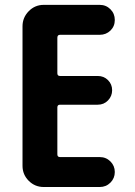

<svg xmlns="http://www.w3.org/2000/svg" viewBox="-20 -750 540 770"><path d="M220.7 -610.4Q210 -610.4 210 -598.6V-456.1Q210 -445.3 220.7 -445.3H372.1Q396.5 -445.3 413.1 -428.7Q429.7 -412.1 429.7 -388.2Q429.7 -364.3 413.1 -347.2Q396.5 -330.1 372.1 -330.1H220.7Q210 -330.1 210 -319.3V-130.9Q210 -120.1 220.7 -120.1H379.9Q405.3 -120.1 422.9 -102.5Q440.4 -85 440.4 -60.1Q440.4 -35.2 422.9 -17.6Q405.3 0 379.9 0H155.3Q120.1 0 95.2 -24.9Q70.3 -49.8 70.3 -85V-644.5Q70.3 -679.7 95.2 -705.1Q120.1 -730.5 155.3 -730.5H379.9Q405.3 -730.5 422.9 -712.9Q440.4 -695.3 440.4 -669.9Q440.4 -644.5 422.9 -627.4Q405.3 -610.4 379.9 -610.4Z"/></svg>

Font: Rounded-X Mgen+ 1m bold
Style: Bold
Weight: 700
Designer: [Source Han Sans]
Ryoko NISHIZUKA  (kana & ideographs); Paul D. Hunt (Latin, Greek & Cyrillic); Wenlong ZHANG  (bopomofo
Version: Version 1.059.20150602